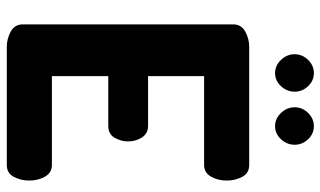

<svg xmlns="http://www.w3.org/2000/svg" viewBox="-214 -752 966 579"><g transform="rotate(90 269.5 -463.0)"><path d="M122 0Q97 0 75.5 -12Q54 -24 54 -48V-683Q54 -707 75.5 -719Q97 -731 122 -731H478Q503 -731 514 -709.5Q525 -688 525 -664Q525 -636 513 -615.5Q501 -595 478 -595H210V-426H360Q383 -426 395 -407.5Q407 -389 407 -365Q407 -345 396 -325.5Q385 -306 360 -306H210V-136H478Q501 -136 513 -115.5Q525 -95 525 -67Q525 -43 514 -21.5Q503 0 478 0ZM361 -809Q338 -809 321 -827Q304 -845 304 -868Q304 -891 321 -908.5Q338 -926 361 -926Q384 -926 400.5 -908.5Q417 -891 417 -868Q417 -845 400.5 -827Q384 -809 361 -809ZM201 -809Q178 -809 161 -827Q144 -845 144 -868Q144 -891 161 -908.5Q178 -926 201 -926Q224 -926 240.5 -908.5Q257 -891 257 -868Q257 -845 240.5 -827Q224 -809 201 -809Z"/></g></svg>

Font: Dosis ExtraLight ExtraBold
Style: Regular
Weight: 800
Version: Version 3.001; ttfautohint (v1.8.2)